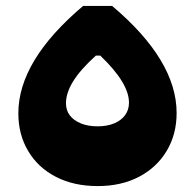

<svg xmlns="http://www.w3.org/2000/svg" viewBox="-20 -629 659 649"><path d="M261 -609H359Q577 -425 577 -247Q577 -175 543.5 -119Q510 -63 450 -31.5Q390 0 310 0Q230 0 169.5 -31Q109 -62 75.5 -118Q42 -174 42 -246Q42 -424 261 -609ZM304 -441Q252 -394 227.5 -354.5Q203 -315 203 -280Q203 -256 216 -239Q229 -222 253 -212Q277 -202 310 -202Q342 -202 366 -212Q390 -222 403 -240Q416 -258 416 -282Q416 -315 392 -354.5Q368 -394 319 -441Z"/></svg>

Font: Alexandria ExtraBold
Style: Regular
Weight: 800
Designer: Mohamed Gaber
Foundry: Kief Type Foundry
Version: Version 5.100